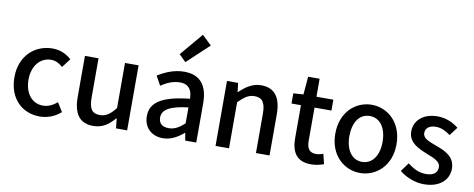

<svg xmlns="http://www.w3.org/2000/svg" viewBox="-73 -1241 3952 1600"><g transform="rotate(10 1903.0 -440.5)"><path d="M311 13C375 13 438 -10 489 -55L442 -131C409 -103 369 -81 322 -81C230 -81 167 -158 167 -274C167 -391 234 -469 325 -469C364 -469 393 -453 424 -426L481 -501C441 -536 392 -564 320 -564C175 -564 48 -458 48 -274C48 -93 162 13 311 13Z M764 13C840 13 893 -23 944 -83H947L956 0H1050V-550H935V-168C890 -111 854 -86 803 -86C738 -86 711 -122 711 -218V-550H596V-204C596 -63 647 13 764 13Z M1371 -701 1429 -644 1614 -817 1534 -894ZM1353 13C1421 13 1477 -20 1528 -63H1531L1541 0H1635V-331C1635 -480 1572 -564 1435 -564C1347 -564 1270 -528 1213 -492L1256 -414C1303 -445 1355 -470 1415 -470C1496 -470 1520 -415 1520 -350C1291 -326 1191 -265 1191 -146C1191 -49 1258 13 1353 13ZM1388 -78C1339 -78 1302 -98 1302 -154C1302 -215 1356 -258 1520 -277V-142C1475 -101 1436 -78 1388 -78Z M1798 -550V0H1912V-390C1961 -439 1996 -465 2047 -465C2112 -465 2140 -428 2140 -332V0H2255V-346C2255 -487 2203 -564 2086 -564C2011 -564 1955 -523 1904 -474H1901L1892 -550Z M2607 13C2647 13 2684 4 2715 -7L2694 -92C2678 -85 2654 -79 2635 -79C2578 -79 2555 -111 2555 -179V-458H2698V-550H2555V-702H2458L2445 -550L2360 -544V-458H2440V-180C2440 -64 2483 13 2607 13Z M3022 13C3158 13 3281 -93 3281 -274C3281 -458 3158 -564 3022 -564C2886 -564 2763 -458 2763 -274C2763 -93 2886 13 3022 13ZM3022 -81C2937 -81 2882 -158 2882 -274C2882 -391 2934 -469 3022 -469C3110 -469 3163 -391 3163 -274C3163 -158 3109 -81 3022 -81Z M3562 13C3698 13 3771 -62 3771 -154C3771 -258 3686 -292 3609 -321C3549 -343 3492 -361 3492 -408C3492 -447 3520 -476 3580 -476C3627 -476 3664 -456 3703 -428L3757 -499C3712 -534 3654 -564 3578 -564C3457 -564 3383 -495 3383 -403C3383 -309 3468 -272 3540 -243C3600 -219 3662 -199 3662 -148C3662 -105 3633 -74 3565 -74C3505 -74 3458 -98 3409 -137L3355 -63C3408 -19 3486 13 3562 13Z"/></g></svg>

Font: Spoqa Han Sans Neo Medium
Style: Regular
Weight: 500
Designer: [Spoqa Han Sans Neo] Dong-huui Kim ___ Younghwa Kang ___ Yujin Lee ___ [Noto Sans] Ryoko NISHIZUKA ____ (kana & ideograp
Foundry: Spoqa (http://www.spoqa-han-sans.com)
Version: Version 1.100;hotconv 1.0.109;makeotfexe 2.5.65596